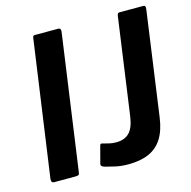

<svg xmlns="http://www.w3.org/2000/svg" viewBox="-109 -850 961 968"><g transform="rotate(-15 371.5 -366.0)"><path d="M279 -742Q294 -742 291 -722L192 -18Q191 -6 186.5 -3Q182 0 169 0H61Q49 0 46.5 -6Q44 -12 45 -22L145 -729Q146 -737 148.5 -739.5Q151 -742 158 -742ZM657 -178Q648 -112 622 -70.5Q596 -29 552 -9.5Q508 10 444 10Q406 10 376 3Q346 -4 327 -9Q314 -13 310 -17Q306 -21 307 -28L330 -115Q331 -122 334.5 -125Q338 -128 346 -125Q359 -122 375.5 -117.5Q392 -113 413 -113Q458 -113 482.5 -138.5Q507 -164 515 -222L586 -729Q588 -737 590.5 -739.5Q593 -742 600 -742H723Q736 -742 733 -722L657 -178Z"/></g></svg>

Font: Libre Franklin SemiBold
Style: Italic
Weight: 600
Italic angle: -8°
Designer: Pablo Impallari, Rodrigo Fuenzalida, Nhung Nguyen
Foundry: Impallari Type
Version: Version 3.000